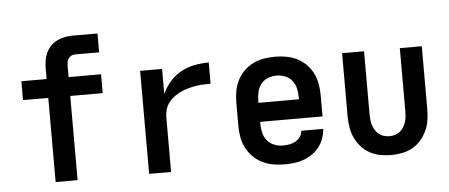

<svg xmlns="http://www.w3.org/2000/svg" viewBox="-50 -856 2301 984"><g transform="rotate(-5 1100.0 -364.0)"><path d="M200 0V-433H70V-530H200V-585Q200 -606 203.5 -626.5Q207 -647 216 -666Q225 -685 240 -700Q255 -715 274 -724Q293 -733 313.5 -736.5Q334 -740 355 -740H480V-643H355Q345 -643 336 -638Q327 -633 321.5 -624.5Q316 -616 314.5 -605.5Q313 -595 313 -585V-530H480V-433H313V0Z M681 0V-530H794V-401Q809 -435 834 -463.5Q859 -492 891.5 -510Q924 -528 961 -535Q998 -542 1035 -542V-433Q1015 -433 995 -432Q975 -431 955.5 -427.5Q936 -424 916.5 -418.5Q897 -413 879 -404.5Q861 -396 845 -384Q829 -372 817 -356Q805 -340 799.5 -320.5Q794 -301 794 -281V0Z M1377 12Q1348 12 1319 7Q1290 2 1263.5 -11Q1237 -24 1216 -45Q1195 -66 1181.5 -92Q1168 -118 1163 -147Q1158 -176 1158 -205V-325Q1158 -354 1163 -383Q1168 -412 1181 -438Q1194 -464 1215 -485Q1236 -506 1262 -519Q1288 -532 1317 -537Q1346 -542 1375 -542Q1404 -542 1433 -537Q1462 -532 1488 -519Q1514 -506 1535 -485Q1556 -464 1569 -438Q1582 -412 1587 -383Q1592 -354 1592 -325V-216H1271V-205Q1271 -182 1276.5 -159.5Q1282 -137 1296.5 -119.5Q1311 -102 1332.5 -93.5Q1354 -85 1377 -85Q1394 -85 1410.5 -88Q1427 -91 1441.5 -99Q1456 -107 1466 -121Q1476 -135 1477 -152H1590Q1588 -127 1579.5 -103Q1571 -79 1556 -59.5Q1541 -40 1520 -25.5Q1499 -11 1475.5 -2.5Q1452 6 1427 9Q1402 12 1377 12ZM1271 -314H1479V-325Q1479 -348 1474 -370Q1469 -392 1455 -410Q1441 -428 1419.5 -436.5Q1398 -445 1375 -445Q1352 -445 1330.5 -436.5Q1309 -428 1295 -410Q1281 -392 1276 -370Q1271 -348 1271 -325Z M1925 12Q1897 12 1868.5 6.5Q1840 1 1815.5 -12.5Q1791 -26 1772 -47.5Q1753 -69 1741 -94.5Q1729 -120 1724.5 -148.5Q1720 -177 1720 -205V-530H1833V-205Q1833 -191 1834.5 -176.5Q1836 -162 1840.5 -148.5Q1845 -135 1852.5 -123Q1860 -111 1871.5 -102Q1883 -93 1897 -89Q1911 -85 1925 -85Q1939 -85 1953 -89Q1967 -93 1978.5 -102Q1990 -111 1997.5 -123Q2005 -135 2009.5 -148.5Q2014 -162 2015.5 -176.5Q2017 -191 2017 -205V-530H2130V-205Q2130 -177 2125.5 -148.5Q2121 -120 2109 -94.5Q2097 -69 2078 -47.5Q2059 -26 2034.5 -12.5Q2010 1 1981.5 6.5Q1953 12 1925 12Z"/></g></svg>

Font: Lode
Style: Bold
Weight: 700
Monospace: yes
Designer: Belleve Invis
Foundry: Belleve Invis
Version: Version 29.2.0; ttfautohint (v1.8.3)